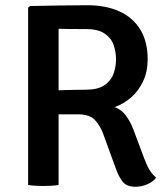

<svg xmlns="http://www.w3.org/2000/svg" viewBox="-20 -707 644 734"><path d="M544.5 -480Q544.5 -433.5 527.2 -396.5Q510 -359.5 481.2 -334.5Q452.5 -309.5 418 -297.5Q443.5 -289 461.2 -265.2Q479 -241.5 490 -211.5L531.5 -101Q542 -72.5 552.5 -56Q563 -39.5 577 -28Q565.5 -12 543 -2.5Q520.5 7 498 7Q465.5 7 450.2 -10.8Q435 -28.5 422.5 -63.5L375.5 -192.5Q364 -225 343.5 -247.5Q323 -270 278 -270H156V-360Q177.5 -361 206.2 -362Q235 -363 262.5 -363.5Q290 -364 307 -364Q354 -364 379.2 -381.2Q404.5 -398.5 414 -425Q423.5 -451.5 423.5 -480Q423.5 -509.5 414 -536Q404.5 -562.5 379.2 -579.2Q354 -596 307 -596Q294 -596 276 -596Q258 -596 239.2 -596.2Q220.5 -596.5 204 -597V0Q190.5 2.5 174.5 3.2Q158.5 4 145 4Q133.5 4 117 3.2Q100.5 2.5 87.5 0V-677.5L94.5 -684Q152 -685 207 -686Q262 -687 314.5 -687Q384 -687 435.8 -663.8Q487.5 -640.5 516 -594.5Q544.5 -548.5 544.5 -480Z"/></svg>

Font: Signika Light Medium
Style: Regular
Weight: 500
Version: Version 2.003;gftools[0.9.32]